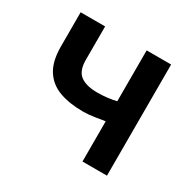

<svg xmlns="http://www.w3.org/2000/svg" viewBox="-121 -651 790 781"><g transform="rotate(30 274.0 -261.0)"><path d="M356 0V-189Q339 -186 309.5 -181.5Q280 -177 256 -177Q192 -177 145 -194Q98 -211 72 -251.5Q46 -292 46 -362V-522H161V-365Q161 -313 188.5 -293Q216 -273 267 -273Q293 -273 316.5 -276Q340 -279 356 -283V-522H471V0Z"/></g></svg>

Font: Ubuntu Sans SemiBold
Style: Regular
Weight: 600
Designer: Dalton Maag Ltd
Foundry: Dalton Maag Ltd
Version: Version 1.006; ttfautohint (v1.8.4.7-5d5b)